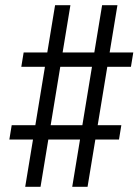

<svg xmlns="http://www.w3.org/2000/svg" viewBox="-20 -737 540 739"><path d="M77 -18 107 -200H16L25 -255H116L153 -480H62L71 -535H162L192 -717H251L221 -535H343L373 -717H432L402 -535H493L484 -480H393L356 -255H447L438 -200H347L317 -18H258L288 -200H166L136 -18ZM175 -255H297L334 -480H212Z"/></svg>

Font: Iosevka Light
Style: Italic
Weight: 300
Italic angle: -9°
Monospace: yes
Designer: Belleve Invis
Foundry: Belleve Invis
Version: Version 32.5.0; ttfautohint (v1.8.4)